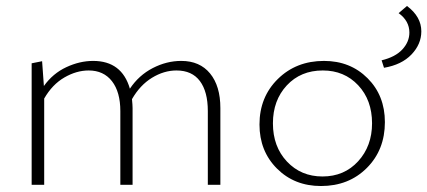

<svg xmlns="http://www.w3.org/2000/svg" viewBox="-20 -619 1431 643"><path d="M587 -415Q649 -415 683.5 -373Q718 -331 718 -257V0H676V-247Q676 -312 649.5 -347.5Q623 -383 571 -383Q529 -383 489 -358.5Q449 -334 422 -287Q424 -267 424 -257V0H383V-247Q383 -311 355 -347Q327 -383 277 -383Q236 -383 195.5 -359.5Q155 -336 128 -289V0H86V-407L121 -414L127 -331Q157 -373 202 -394Q247 -415 292 -415Q388 -415 415 -322Q445 -367 491.5 -391Q538 -415 587 -415Z M1266 -392 1258 -417Q1304 -428 1327.5 -453.5Q1351 -479 1351 -510Q1351 -549 1315 -575L1343 -599Q1391 -563 1391 -514Q1391 -471 1358 -436.5Q1325 -402 1266 -392ZM1055 4Q966 4 907.5 -54.5Q849 -113 849 -202Q849 -294 910.5 -354.5Q972 -415 1065 -415Q1153 -415 1211 -357Q1269 -299 1269 -210Q1269 -117 1208.5 -56.5Q1148 4 1055 4ZM1060 -28Q1133 -28 1179.5 -79Q1226 -130 1226 -206Q1226 -284 1179.5 -333.5Q1133 -383 1061 -383Q987 -383 940.5 -333Q894 -283 894 -206Q894 -128 941 -78Q988 -28 1060 -28Z"/></svg>

Font: EauTest Light
Style: Regular
Weight: 300
Designer: Christian Thalmann (Catharsis Fonts)
Version: Version 0.001;PS 000.001;hotconv 1.0.88;makeotf.lib2.5.64775